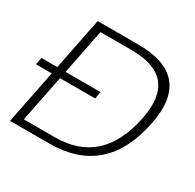

<svg xmlns="http://www.w3.org/2000/svg" viewBox="-174 -864 1044 1029"><g transform="rotate(30 348.0 -349.0)"><path d="M135.3 -376H352.5L343.8 -332H126.5L68.8 -43.9H261.7Q552.2 -43.9 617.2 -368.2Q674.3 -654.3 383.8 -654.3H190.9ZM75.2 -332H-22.5L-13.7 -376H84L148.4 -698.2H397.5Q739.3 -698.2 673.3 -368.2Q599.6 0 252.9 0H8.8Z"/></g></svg>

Font: Sansation Light
Style: Light Italic
Weight: 300
Designer: Bernd Montag
Version: Version 1.301